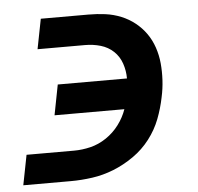

<svg xmlns="http://www.w3.org/2000/svg" viewBox="-44 -575 637 619"><g transform="rotate(-5 275.0 -265.0)"><path d="M7 0 26 -97H180Q206 -97 233 -103.5Q260 -110 284.5 -126.5Q309 -143 326.5 -166.5Q344 -190 353 -216H127L146 -314H370Q370 -339 362 -362.5Q354 -386 336.5 -402.5Q319 -419 295 -426Q271 -433 245 -433H91L110 -530H264Q292 -530 318.5 -526.5Q345 -523 369.5 -513Q394 -503 414 -487Q434 -471 448.5 -450.5Q463 -430 471.5 -405Q480 -380 482.5 -353.5Q485 -327 483.5 -299Q482 -271 476 -244Q469 -209 456 -175Q443 -141 420 -111Q397 -81 365.5 -59Q334 -37 300 -23.5Q266 -10 230.5 -5Q195 0 161 0Z"/></g></svg>

Font: Lode
Style: Bold Italic
Weight: 700
Italic angle: -11°
Monospace: yes
Designer: Belleve Invis
Foundry: Belleve Invis
Version: Version 29.2.0; ttfautohint (v1.8.3)